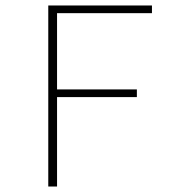

<svg xmlns="http://www.w3.org/2000/svg" viewBox="-20 -680 640 700"><path d="M156 0V-660H534V-632H188V-354H479V-326H188V0Z"/></svg>

Font: Source Code Pro ExtraLight ExtraLight
Style: Regular
Weight: 250
Monospace: yes
Version: Version 1.018;hotconv 1.0.116;makeotfexe 2.5.65601